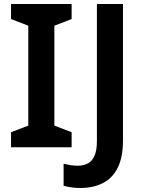

<svg xmlns="http://www.w3.org/2000/svg" viewBox="-20 -734 724 957"><path d="M337 0H35V-75L121 -108V-606L35 -639V-714H337V-639L251 -606V-108L337 -75ZM380 203Q353 203 332.5 199.5Q312 196 297 192V82Q313 86 330.5 89Q348 92 368 92Q394 92 415.5 82Q437 72 450 45Q463 18 463 -31V-714H593V-34Q593 50 566.5 102.5Q540 155 492 179Q444 203 380 203Z"/></svg>

Font: Noto Sans Adlam Unjoined SemiBold
Style: Regular
Weight: 600
Version: Version 3.001